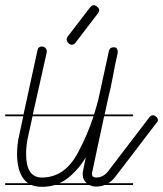

<svg xmlns="http://www.w3.org/2000/svg" viewBox="-20 -730 631 743"><path d="M161 -535V-533V-528L107 -287H344Q353 -316 361 -347L402 -535L406 -542Q411 -547 421 -547Q429 -547 432 -542L435 -535Q436 -531 435.5 -526.5Q435 -522 434 -518Q425 -480 417.5 -437.5Q410 -395 397 -343L385 -287H495V-280H383L337 -65Q336 -63 336 -58Q336 -49 340.5 -46Q345 -43 352 -43Q380 -43 399 -68L558 -276Q564 -284 572 -284Q578 -284 584.5 -278Q591 -272 591 -266Q591 -259 586 -255L427 -47Q414 -30 399 -21H495V-14H385Q370 -8 352 -8Q338 -8 326 -14H192Q168 -7 142 -7Q119 -7 102 -14H0V-21H89Q77 -29 69 -41Q46 -75 46 -134Q46 -151 48 -170Q50 -189 55 -210L70 -280H0V-287H71L125 -535L127 -542Q132 -550 142 -550Q151 -550 156 -544Q157 -543 158 -542ZM81 -134Q81 -43 142 -43Q231 -43 282 -140Q318 -207 342 -280H106L89 -203Q81 -169 81 -134ZM273 -566Q267 -557 258 -557Q250 -557 244 -564Q238 -571 238 -578Q238 -583 243 -590L329 -702Q332 -705 335.5 -707.5Q339 -710 342 -710Q349 -710 356.5 -703.5Q364 -697 364 -691Q364 -685 358 -677ZM300 -56Q300 -63 302 -72L312 -121Q282 -71 240 -39Q226 -28 210 -21H316Q300 -34 300 -56Z"/></svg>

Font: Gruenewald VA 3. Klasse
Style: Regular
Weight: 400
Designer: Peter Wiegel
Foundry: Peter Wiegel, nach dem Schriftentwurf von Dr. H. Gr¸newald
Version: Version 0.007